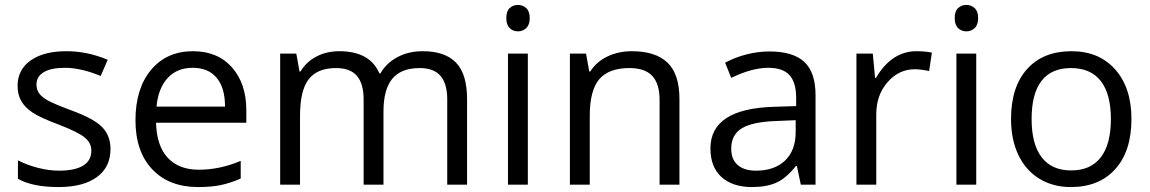

<svg xmlns="http://www.w3.org/2000/svg" viewBox="-20 -754 4696 784"><path d="M431.2 -146Q431.2 -71.3 375.5 -30.8Q319.8 9.8 219.2 9.8Q112.8 9.8 53.2 -23.9V-99.1Q91.8 -79.6 136 -68.4Q180.2 -57.1 221.2 -57.1Q284.7 -57.1 318.8 -77.4Q353 -97.7 353 -139.2Q353 -170.4 325.9 -192.6Q298.8 -214.8 220.2 -245.1Q145.5 -272.9 114 -293.7Q82.5 -314.5 67.1 -340.8Q51.8 -367.2 51.8 -403.8Q51.8 -469.2 105 -507.1Q158.2 -544.9 251 -544.9Q337.4 -544.9 419.9 -509.8L391.1 -443.8Q310.5 -477.1 245.1 -477.1Q187.5 -477.1 158.2 -459Q128.9 -440.9 128.9 -409.2Q128.9 -387.7 139.9 -372.6Q150.9 -357.4 175.3 -343.8Q199.7 -330.1 269 -304.2Q364.3 -269.5 397.7 -234.4Q431.2 -199.2 431.2 -146Z M789.1 9.8Q670.4 9.8 601.8 -62.5Q533.2 -134.8 533.2 -263.2Q533.2 -392.6 596.9 -468.8Q660.6 -544.9 768.1 -544.9Q868.7 -544.9 927.2 -478.8Q985.8 -412.6 985.8 -304.2V-252.9H617.2Q619.6 -158.7 664.8 -109.9Q710 -61 792 -61Q878.4 -61 962.9 -97.2V-24.9Q919.9 -6.3 881.6 1.7Q843.3 9.8 789.1 9.8ZM767.1 -477.1Q702.6 -477.1 664.3 -435.1Q626 -393.1 619.1 -318.8H898.9Q898.9 -395.5 864.7 -436.3Q830.6 -477.1 767.1 -477.1Z M1806.2 0V-348.1Q1806.2 -412.1 1778.8 -444.1Q1751.5 -476.1 1693.8 -476.1Q1618.2 -476.1 1582 -432.6Q1545.9 -389.2 1545.9 -298.8V0H1464.8V-348.1Q1464.8 -412.1 1437.5 -444.1Q1410.2 -476.1 1352.1 -476.1Q1275.9 -476.1 1240.5 -430.4Q1205.1 -384.8 1205.1 -280.8V0H1124V-535.2H1189.9L1203.1 -461.9H1207Q1230 -501 1271.7 -522.9Q1313.5 -544.9 1365.2 -544.9Q1490.7 -544.9 1529.3 -454.1H1533.2Q1557.1 -496.1 1602.5 -520.5Q1647.9 -544.9 1706.1 -544.9Q1796.9 -544.9 1842 -498.3Q1887.2 -451.7 1887.2 -349.1V0Z M2135.3 0H2054.2V-535.2H2135.3ZM2047.4 -680.2Q2047.4 -708 2061 -720.9Q2074.7 -733.9 2095.2 -733.9Q2114.7 -733.9 2128.9 -720.7Q2143.1 -707.5 2143.1 -680.2Q2143.1 -652.8 2128.9 -639.4Q2114.7 -626 2095.2 -626Q2074.7 -626 2061 -639.4Q2047.4 -652.8 2047.4 -680.2Z M2673.3 0V-346.2Q2673.3 -411.6 2643.6 -443.8Q2613.8 -476.1 2550.3 -476.1Q2466.3 -476.1 2427.2 -430.7Q2388.2 -385.3 2388.2 -280.8V0H2307.1V-535.2H2373L2386.2 -461.9H2390.1Q2415 -501.5 2460 -523.2Q2504.9 -544.9 2560.1 -544.9Q2656.7 -544.9 2705.6 -498.3Q2754.4 -451.7 2754.4 -349.1V0Z M3250 0 3233.9 -76.2H3230Q3189.9 -25.9 3150.1 -8.1Q3110.4 9.8 3050.8 9.8Q2971.2 9.8 2926 -31.2Q2880.9 -72.3 2880.9 -147.9Q2880.9 -310.1 3140.1 -317.9L3231 -320.8V-354Q3231 -417 3203.9 -447Q3176.8 -477.1 3117.2 -477.1Q3050.3 -477.1 2965.8 -436L2940.9 -498Q2980.5 -519.5 3027.6 -531.7Q3074.7 -543.9 3122.1 -543.9Q3217.8 -543.9 3263.9 -501.5Q3310.1 -459 3310.1 -365.2V0ZM3066.9 -57.1Q3142.6 -57.1 3185.8 -98.6Q3229 -140.1 3229 -214.8V-263.2L3147.9 -259.8Q3051.3 -256.3 3008.5 -229.7Q2965.8 -203.1 2965.8 -147Q2965.8 -103 2992.4 -80.1Q3019 -57.1 3066.9 -57.1Z M3721.2 -544.9Q3756.8 -544.9 3785.2 -539.1L3773.9 -463.9Q3740.7 -471.2 3715.3 -471.2Q3650.4 -471.2 3604.2 -418.5Q3558.1 -365.7 3558.1 -287.1V0H3477.1V-535.2H3543.9L3553.2 -436H3557.1Q3586.9 -488.3 3628.9 -516.6Q3670.9 -544.9 3721.2 -544.9Z M3966.3 0H3885.3V-535.2H3966.3ZM3878.4 -680.2Q3878.4 -708 3892.1 -720.9Q3905.8 -733.9 3926.3 -733.9Q3945.8 -733.9 3960 -720.7Q3974.1 -707.5 3974.1 -680.2Q3974.1 -652.8 3960 -639.4Q3945.8 -626 3926.3 -626Q3905.8 -626 3892.1 -639.4Q3878.4 -652.8 3878.4 -680.2Z M4600.1 -268.1Q4600.1 -137.2 4534.2 -63.7Q4468.3 9.8 4352.1 9.8Q4280.3 9.8 4224.6 -23.9Q4168.9 -57.6 4138.7 -120.6Q4108.4 -183.6 4108.4 -268.1Q4108.4 -398.9 4173.8 -471.9Q4239.3 -544.9 4355.5 -544.9Q4467.8 -544.9 4533.9 -470.2Q4600.1 -395.5 4600.1 -268.1ZM4192.4 -268.1Q4192.4 -165.5 4233.4 -111.8Q4274.4 -58.1 4354 -58.1Q4433.6 -58.1 4474.9 -111.6Q4516.1 -165 4516.1 -268.1Q4516.1 -370.1 4474.9 -423.1Q4433.6 -476.1 4353 -476.1Q4273.4 -476.1 4232.9 -423.8Q4192.4 -371.6 4192.4 -268.1Z"/></svg>

Font: f0_46866 
Style: Regular
Weight: 400
Foundry: Ascender Corporation
Version: Version 1.10